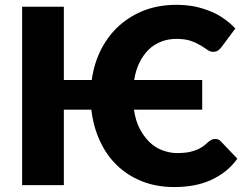

<svg xmlns="http://www.w3.org/2000/svg" viewBox="-20 -756 998 784"><path d="M881.8 -178.7 949.2 -107.9Q908.7 -51.8 842.8 -21.5Q779.3 7.8 691.9 7.8Q619.1 7.8 560.1 -15.6Q501 -39.1 457.5 -81.1Q414.1 -123 387.7 -181.2Q360.8 -239.7 353 -308.1H240.7V0H70.3V-728.5H240.7V-429.2H354.5Q364.3 -498.5 393.1 -554.7Q422.4 -611.3 466.8 -651.4Q511.7 -691.4 570.8 -714.4Q630.4 -736.3 700.2 -736.3Q738.3 -736.3 774.9 -729.5Q807.6 -722.7 840.3 -709.5Q870.1 -697.3 896 -678.7Q921.4 -660.6 940.9 -639.6L883.8 -563Q877.4 -554.7 871.1 -550.3Q863.8 -544.4 850.1 -544.4Q837.9 -544.4 825.7 -553.2Q813.5 -562 798.8 -570.8Q780.3 -582 759.8 -588.9Q735.8 -597.2 699.2 -597.2Q666.5 -597.2 638.2 -585.9Q607.9 -574.2 587.4 -553.7Q564.5 -531.2 549.8 -501Q534.7 -471.7 527.8 -429.2H805.7V-308.1H526.9Q533.7 -263.2 549.8 -231.9Q566.9 -198.7 589.8 -176.3Q613.8 -153.3 642.1 -142.6Q673.3 -130.9 703.1 -130.9Q722.7 -130.9 742.2 -133.3Q757.8 -135.3 774.4 -141.1Q791.5 -147 803.7 -154.8Q815.4 -162.1 831.1 -176.8Q835.4 -180.7 844.2 -185.5Q851.1 -188.5 858.4 -188.5Q865.2 -188.5 870.6 -186.5Q876 -184.6 881.8 -178.7Z"/></svg>

Font: Lato-ExtraBold
Style: Regular
Weight: 500
Designer: Lukasz Dziedzic with Adam Twardoch and Botio Nikoltchev
Foundry: tyPoland Lukasz Dziedzic
Version: ""